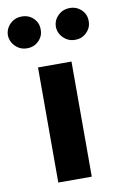

<svg xmlns="http://www.w3.org/2000/svg" viewBox="-151 -798 533 847"><g transform="rotate(-10 115.0 -374.5)"><path d="M40 0V-515.6H190V0ZM8 -607.2Q-22.2 -606.9 -43.8 -628.1Q-65.4 -649.3 -66.2 -678.5Q-65.4 -708.3 -43.8 -729Q-22.2 -749.7 8 -749.4Q38.9 -749.7 60.2 -729Q81.4 -708.3 80.7 -678.5Q81.4 -649.3 60.2 -628.1Q38.9 -606.9 8 -607.2ZM223 -607.2Q192.9 -606.9 171.1 -628.1Q149.3 -649.3 148.8 -678.5Q149.3 -708.3 171.1 -729Q192.9 -749.7 223 -749.4Q253.6 -749.7 274.9 -729Q296.2 -708.3 295.7 -678.5Q296.2 -649.3 274.9 -628.1Q253.6 -606.9 223 -607.2Z"/></g></svg>

Font: Inter Display V
Style: Regular
Weight: 400
Designer: Rasmus Andersson
Foundry: rsms
Version: Version 3.015;git-src